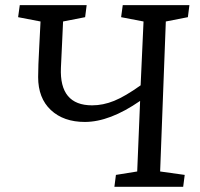

<svg xmlns="http://www.w3.org/2000/svg" viewBox="-20 -720 772 740"><path d="M520 -331.1Q402.8 -250 307.1 -250Q225.1 -250 176 -295.9Q127 -341.8 127 -422.9Q127 -463.4 131.3 -540.8Q135.7 -618.2 136.2 -637.2L49.8 -653.8L56.2 -700.2H314L308.1 -653.8L223.1 -637.2Q221.7 -607.4 219 -547.9Q216.3 -488.3 214.8 -459Q208.5 -314 335 -314Q377.4 -314 419.9 -331.3Q462.4 -348.6 522 -391.1L533.2 -637.2L446.8 -653.8L453.1 -700.2H710L704.1 -653.8L619.1 -637.2L597.2 -59.1L691.9 -45.9L686 0H420.9L426.8 -45.9L508.8 -59.1Z"/></svg>

Font: Literata Book
Style: Italic
Weight: 400
Italic angle: -3°
Designer: Latin by Veronika Burian and Jose Scaglione. Greek by Irene Vlachou. Cyrillic by Vera Evstafieva
Foundry: TypeTogether
Version: Version 1.003;PS 001.003;hotconv 1.0.88;makeotf.lib2.5.64775